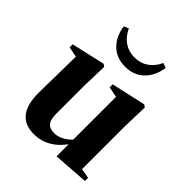

<svg xmlns="http://www.w3.org/2000/svg" viewBox="-193 -805 943 943"><g transform="rotate(45 278.5 -333.5)"><path d="M351 13 535 0V-22L484 -31V-330L488 -463L475 -472L296 -432V-411L351 -400V-103C321 -72 290 -59 263 -59C224 -59 202 -75 202 -134V-330L206 -463L193 -472L18 -432V-411L72 -400L68 -148C67 -30 116 15 195 15C261 15 313 -18 351 -71ZM133 -672C141 -609 182 -536 278 -536C373 -536 415 -610 423 -673L398 -682C375 -633 336 -601 278 -601C220 -601 181 -633 158 -682Z"/></g></svg>

Font: Source Serif 4 Display
Style: Bold
Weight: 700
Designer: Frank Grießhammer
Foundry: Adobe Systems Incorporated
Version: Version 4.004;hotconv 1.0.117;makeotfexe 2.5.65602